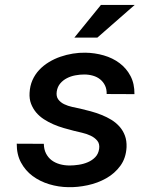

<svg xmlns="http://www.w3.org/2000/svg" viewBox="-20 -753 627 783"><path d="M384.3 -146Q387.2 -166.5 376.7 -179.2Q366.2 -191.9 349.6 -199.7Q333 -207.5 313.7 -211.9Q294.4 -216.3 280.8 -219.7Q260.7 -224.6 239.3 -231Q217.8 -237.3 197.5 -246.1Q177.2 -254.9 158.9 -266.8Q140.6 -278.8 127.4 -294.4Q114.3 -310.1 106.7 -329.8Q99.1 -349.6 100.6 -374.5Q102.1 -402.8 112.3 -426Q122.6 -449.2 139.6 -467.5Q156.7 -485.8 179.2 -499.5Q201.7 -513.2 226.6 -521.7Q251.5 -530.3 277.3 -534.4Q303.2 -538.6 328.1 -538.1Q366.7 -537.6 403.1 -527.1Q439.5 -516.6 467.5 -495.6Q495.6 -474.6 512.2 -443.1Q528.8 -411.6 528.3 -369.1L415 -369.6Q415.5 -389.6 408.2 -404.5Q400.9 -419.4 388.4 -429.4Q376 -439.5 359.1 -444.3Q342.3 -449.2 323.2 -449.2Q306.2 -449.2 287.6 -445.8Q269 -442.4 253.2 -434.3Q237.3 -426.3 225.8 -412.8Q214.4 -399.4 211.4 -379.9Q208.5 -359.9 217.5 -347.7Q226.6 -335.4 241.7 -328.1Q256.8 -320.8 274.7 -316.9Q292.5 -313 306.6 -310.1Q327.6 -305.2 350.1 -299.1Q372.6 -293 394 -284.4Q415.5 -275.9 434.6 -264.2Q453.6 -252.4 467.8 -236.3Q481.9 -220.2 489.5 -199.7Q497.1 -179.2 496.1 -152.8Q493.7 -107.9 470.7 -76.7Q447.8 -45.4 413.1 -25.9Q378.4 -6.3 337.4 2.4Q296.4 11.2 258.3 10.3Q218.8 9.8 180.7 -1.7Q142.6 -13.2 113 -35.2Q83.5 -57.1 65.7 -90.1Q47.9 -123 48.3 -167L158.7 -166.5Q159.2 -143.6 167.7 -127Q176.3 -110.4 190.4 -99.6Q204.6 -88.9 223.6 -83.5Q242.7 -78.1 264.2 -78.1Q281.2 -78.1 301 -81.1Q320.8 -84 338.4 -91.6Q356 -99.1 368.7 -112.3Q381.3 -125.5 384.3 -146ZM391.6 -732.9H529.3L377 -599.6H283.2Z"/></svg>

Font: Roboto Mono Medium
Style: Italic
Weight: 500
Designer: Google
Version: Version 2.000985; 2015; ttfautohint (v1.3)